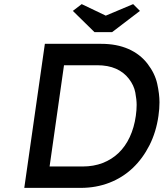

<svg xmlns="http://www.w3.org/2000/svg" viewBox="-20 -913 795 933"><path d="M98 0 198 -700H472Q547 -700 604 -675Q661 -650 697 -603Q733 -556 744 -506Q755 -456 755 -416Q755 -384 750 -350Q739 -272 706.5 -207.5Q674 -143 625 -96.5Q576 -50 511.5 -25Q447 0 372 0ZM221 -104H382Q435 -104 479 -121Q523 -138 556 -169.5Q589 -201 610.5 -247Q632 -293 640 -350Q644 -378 644 -403Q644 -429 637.5 -463.5Q631 -498 606.5 -530Q582 -562 543.5 -579Q505 -596 452 -596H291ZM439 -757 334 -860 377 -893 494 -837 627 -893 660 -860 525 -757Z"/></svg>

Font: Lexend
Style: Italic
Weight: 400
Italic angle: -8.13011°
Designer: Bonnie Shaver-Troup, Thomas Jockin
Foundry: Lexend
Version: Version 1.007